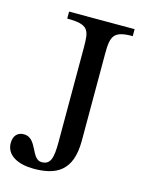

<svg xmlns="http://www.w3.org/2000/svg" viewBox="-104 -721 605 798"><g transform="rotate(15 198.0 -322.5)"><path d="M119 12C214 12 283 -20 283 -152V-525C283 -603 292 -627 375 -627V-657H93V-627C188 -627 191 -603 191 -525V-123C191 -53 183 -23 144 -23C98 -23 103 -116 44 -116C16 -116 0 -97 0 -67C0 -13 54 12 119 12Z"/></g></svg>

Font: STIX Two Text
Style: Regular
Weight: 400
Designer: Ross Mills, John Hudson & Paul Hanslow, Tiro Typeworks Ltd; with prior portions MicroPress Inc., and Coen Hoffman.
Foundry: Tiro Typeworks Ltd
Version: Version 2.13 b171